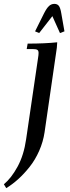

<svg xmlns="http://www.w3.org/2000/svg" viewBox="-79 -663 362 986"><path d="M-59.1 283.2Q-21 252 11.2 192.9Q43.5 133.8 55.2 51.8L116.2 -363.8Q119.1 -380.9 119.1 -391.1Q119.1 -402.8 112.8 -407Q106.4 -411.1 88.9 -411.1H58.1L63 -439Q151.4 -439 214.8 -445.8L212.9 -418L149.9 16.1Q142.6 65.4 122.1 111.8Q101.6 158.2 73.2 193.8Q44.9 229.5 14.9 256.6Q-15.1 283.7 -46.9 303.2ZM101.1 -502 147 -594.2Q160.6 -621.1 172.6 -632.1Q184.6 -643.1 200.2 -643.1Q215.8 -643.1 223.6 -632.3Q231.4 -621.6 235.8 -594.2L252 -502L229 -493.2L189.9 -580.1L122.1 -493.2Z"/></svg>

Font: Dihjauti
Style: Bold Italic
Weight: 700
Italic angle: -9°
Designer: T. Christopher White
Version: Version 3.0.0